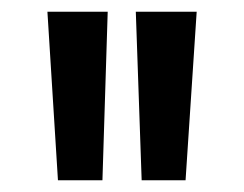

<svg xmlns="http://www.w3.org/2000/svg" viewBox="-20 -800 417 328"><path d="M164 -780 155 -492H79L61 -780ZM316 -780 297 -492H222L212 -780Z"/></svg>

Font: Cooper Hewitt
Style: Regular
Weight: 707
Designer: Village Type and Design LLC
Foundry: Cooper Hewitt Smithsonian Design Museum
Version: 1.000